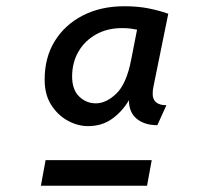

<svg xmlns="http://www.w3.org/2000/svg" viewBox="-20 -727 640 615"><path d="M123 -472Q123 -543 155.5 -595.5Q188 -648 245.5 -677.5Q303 -707 378 -707Q422 -707 456.5 -700Q491 -693 519 -683L472 -452Q469 -439 469 -427Q469 -390 513 -390L484 -326Q443 -326 418 -346.5Q393 -367 393 -406Q371 -369 338.5 -346Q306 -323 262 -323Q229 -323 197 -340.5Q165 -358 144 -391Q123 -424 123 -472ZM287 -396Q320 -396 352.5 -427Q385 -458 400 -535L419 -632Q409 -634 398 -635.5Q387 -637 371 -637Q324 -637 288 -617Q252 -597 231.5 -562Q211 -527 211 -482Q211 -440 233.5 -418Q256 -396 287 -396ZM111 -132 126 -214H466L451 -132Z"/></svg>

Font: ABeeZee
Style: Italic
Weight: 400
Italic angle: -10°
Designer: Anja Meiners
Foundry: Anja Meiners
Version: Version 1.003; ttfautohint (v1.8.3)